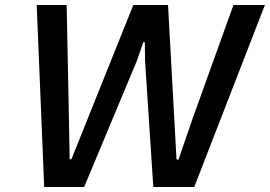

<svg xmlns="http://www.w3.org/2000/svg" viewBox="-20 -749 1081 769"><path d="M157 0 127 -729H247L256 -278L259 -111H266L514 -729H653L687 -110H695L750 -270L915 -729H1041L758 0H594L561 -505L560 -580H554L528 -505L317 0Z"/></svg>

Font: Hubot Sans Medium
Style: Italic
Weight: 500
Italic angle: -10°
Designer: Deni Anggara
Foundry: GitHub
Version: Version 1.001; ttfautohint (v1.8.4.7-5d5b);gftools[0.9.31]